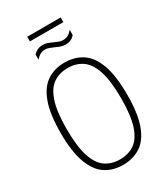

<svg xmlns="http://www.w3.org/2000/svg" viewBox="-243 -1118 1074 1233"><g transform="rotate(-30 294.0 -501.5)"><path d="M294.5 9Q219 9 163.8 -27.8Q108.5 -64.5 78 -147.8Q47.5 -231 47.5 -370Q47.5 -509 78 -592.2Q108.5 -675.5 163.8 -712.2Q219 -749 294.5 -749Q369.5 -749 425 -712.2Q480.5 -675.5 510.8 -592.2Q541 -509 541 -370Q541 -231 510.8 -147.8Q480.5 -64.5 425 -27.8Q369.5 9 294.5 9ZM294.5 -31.5Q355 -31.5 400.2 -61.5Q445.5 -91.5 470.5 -165Q495.5 -238.5 495.5 -368Q495.5 -499.5 470.5 -573.8Q445.5 -648 400.2 -678.2Q355 -708.5 294.5 -708.5Q233.5 -708.5 188.5 -678.5Q143.5 -648.5 118.5 -575Q93.5 -501.5 93.5 -372Q93.5 -240.5 118.5 -166.2Q143.5 -92 188.5 -61.8Q233.5 -31.5 294.5 -31.5ZM359.5 -845Q340 -845 322.2 -851.5Q304.5 -858 288 -866Q273 -872.5 258.5 -878.2Q244 -884 229 -884Q207.5 -884 191.2 -875Q175 -866 160 -848V-885.5Q172 -900 189.5 -908.5Q207 -917 229.5 -917Q249 -917 266.8 -910.5Q284.5 -904 301 -896Q316 -889 330.5 -883.5Q345 -878 360 -878Q381.5 -878 397.8 -887Q414 -896 429 -914V-876Q403.5 -845 359.5 -845ZM170.5 -977.5V-1012H418.5V-977.5Z"/></g></svg>

Font: Encode Sans Condensed ExtraLight
Style: Regular
Weight: 200
Width: 3
Designer: Multiple Designers
Foundry: Impallari Type
Version: Version 3.000; ttfautohint (v1.8.3) -l 8 -r 50 -G 200 -x 14 